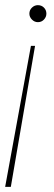

<svg xmlns="http://www.w3.org/2000/svg" viewBox="-22 -534 209 745"><path d="M114 -356 20 191H-2L98 -356ZM125 -514Q139 -514 148.5 -504.5Q158 -495 158 -481Q158 -468 148.5 -458Q139 -448 125 -448Q112 -448 102 -458Q92 -468 92 -481Q92 -495 102 -504.5Q112 -514 125 -514Z"/></svg>

Font: DM Sans 16pt Thin
Style: Italic
Weight: 250
Italic angle: -10°
Version: Version 4.004;gftools[0.9.30]